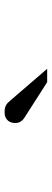

<svg xmlns="http://www.w3.org/2000/svg" viewBox="280 -1052 222 821"><g transform="rotate(-90 390.5 -642.0)"><path d="M449.2 -550.8 297.4 -647.9Q286.6 -654.8 280.5 -664.6Q274.4 -674.3 274.4 -688Q274.4 -695.8 276.9 -703.9Q279.3 -711.9 284.7 -718.3Q290 -724.6 298.8 -728.8Q307.6 -732.9 320.3 -732.9Q331.1 -732.9 338.4 -731.2Q345.7 -729.5 351.6 -726.1Q357.4 -722.7 362.3 -717.5Q367.2 -712.4 372.6 -706.1L506.3 -550.8Z"/></g></svg>

Font: BabelStone Ogham Fixed
Style: Regular
Weight: 400
Monospace: yes
Designer: Andrew West
Foundry: BabelStone
Version: Version 2.02 March 14, 2022